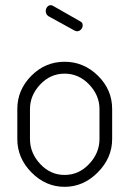

<svg xmlns="http://www.w3.org/2000/svg" viewBox="-20 -717 501 743"><path d="M230 -478Q304 -478 359 -424Q414 -370 414 -295V-179Q414 -106 358.5 -50Q303 6 230 6Q157 6 102 -49.5Q47 -105 47 -179V-295Q47 -369 101 -423.5Q155 -478 230 -478ZM365 -179V-295Q365 -348 325 -390Q285 -432 230 -432Q175 -432 135.5 -390Q96 -348 96 -295V-179Q96 -125 135.5 -82.5Q175 -40 230 -40Q285 -40 325 -82.5Q365 -125 365 -179ZM268 -599 168 -654Q157 -661 157 -674Q157 -683 162.5 -690Q168 -697 177 -697Q180 -697 184 -695L291 -634Q300 -630 300 -619Q300 -610 293.5 -603Q287 -596 278 -596Q274 -596 268 -599Z"/></svg>

Font: Dosis
Style: Light
Weight: 300
Designer: Edgar Tolentino, Pablo Impallari, Igino Marini
Foundry: Edgar Tolentino, Pablo Impallari, Igino Marini
Version: Version 1.007